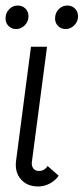

<svg xmlns="http://www.w3.org/2000/svg" viewBox="-26 -669 302 694"><path d="M114 -51Q135 -51 146 -69L186 -34Q176 -18 155.5 -6.5Q135 5 112 5Q72 5 49.5 -21Q27 -47 32 -87L86 -500H144L89 -82Q88 -68 95 -59.5Q102 -51 114 -51ZM-6 -602Q-6 -622 7 -635.5Q20 -649 38 -649Q55 -649 66 -638Q77 -627 77 -610Q77 -591 63.5 -577.5Q50 -564 32 -564Q16 -564 5 -575Q-6 -586 -6 -602ZM173 -602Q173 -622 186 -635.5Q199 -649 217 -649Q234 -649 245 -638Q256 -627 256 -610Q256 -591 242.5 -577.5Q229 -564 211 -564Q195 -564 184 -575Q173 -586 173 -602Z"/></svg>

Font: Bellota Text
Style: Italic
Weight: 400
Italic angle: -7.5°
Designer: Kemie Guaida
Foundry: Kemie Guaida
Version: Version 4.001